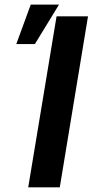

<svg xmlns="http://www.w3.org/2000/svg" viewBox="-20 -797 394 817"><path d="M354.5 -727.5 234.4 0H100.1L220.7 -727.5ZM49.3 -609.4 110.8 -777.3H231L128.4 -609.4Z"/></svg>

Font: Inter Display Semi Bold
Style: Italic
Weight: 600
Italic angle: -9.39999°
Designer: Rasmus Andersson
Foundry: rsms
Version: Version 4.000;git-4fc901f